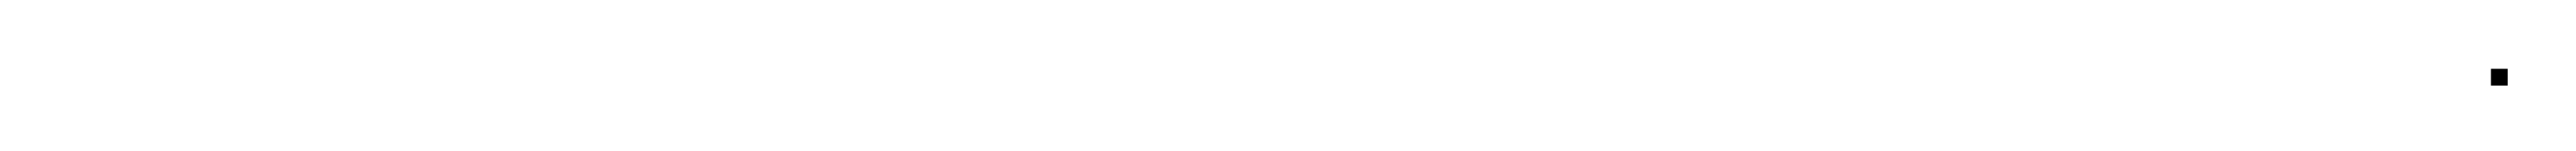

<svg xmlns="http://www.w3.org/2000/svg" viewBox="-20 -100 770 45"><path d="M724.5 -74.5H729.5V-79.5H724.5Z"/></svg>

Font: FRB American Cursive Just Endings
Style: Italic
Weight: 400
Italic angle: -25°
Version: Version 2.0;Modular Font Editor K font №1